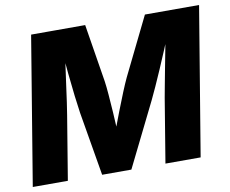

<svg xmlns="http://www.w3.org/2000/svg" viewBox="-79 -829 1113 929"><g transform="rotate(-10 477.5 -364.0)"><path d="M9.3 0 129.4 -727.5H395L440.9 -443.4Q444.8 -417 448 -376.2Q451.2 -335.4 454.3 -289.1Q457.5 -242.7 459.2 -199.7Q460.9 -156.7 461.4 -127L424.8 -127.4Q435.5 -157.7 451.7 -200.4Q467.8 -243.2 485.6 -289.6Q503.4 -335.9 520.3 -377Q537.1 -418 549.3 -443.8L688.5 -727.5H954.6L834 0H661.1L712.9 -314.5Q717.3 -338.9 724.4 -376.7Q731.4 -414.6 740 -459Q748.5 -503.4 757.1 -548.1Q765.6 -592.8 772 -631.3L786.1 -630.9Q769 -588.4 750 -542.7Q731 -497.1 712.2 -453.9Q693.4 -410.6 677 -374.3Q660.6 -337.9 648.9 -314L493.7 0H350.1L296.9 -314Q292 -346.2 285.6 -398.9Q279.3 -451.7 273.2 -513.2Q267.1 -574.7 262.7 -631.3L278.8 -630.9Q272.9 -592.3 266.6 -547.4Q260.3 -502.4 254.2 -458.3Q248 -414.1 242.9 -376.2Q237.8 -338.4 233.4 -314L181.6 0Z"/></g></svg>

Font: Inter 20pt ExtraBold
Style: Italic
Weight: 800
Italic angle: -9.3988°
Version: Version 4.001;git-66647c0bb